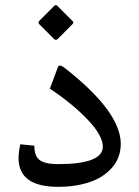

<svg xmlns="http://www.w3.org/2000/svg" viewBox="-20 -723 538 743"><path d="M201.7 -700.7 262.2 -640.1Q266.6 -635.7 260.7 -629.9L203.1 -571.8Q195.8 -565.4 189 -572.3L132.3 -628.9Q126 -635.3 132.3 -642.6L190.4 -700.7Q196.3 -706.1 201.7 -700.7ZM112.8 -159.2Q112.8 -152.3 113.8 -142.6Q117.7 -111.8 139.2 -99.9Q160.6 -87.9 204.1 -87.9Q377.9 -87.9 377.9 -155.3Q377.9 -198.7 318.8 -260.5Q259.8 -322.3 172.9 -379.9L204.1 -463.4Q209.5 -476.6 230 -460.4Q447.3 -290.5 447.3 -166.5Q447.3 -112.8 413.8 -74.5Q380.4 -36.1 326.4 -18.1Q272.5 0 204.6 0Q51.8 0 51.8 -111.3Q51.8 -134.3 58.6 -164.6Z"/></svg>

Font: Sahel FD-WOL
Style: FD-WOL
Weight: 400
Foundry: Saber Rastikerdar (saber.rastikerdar@gmail.com)
Version: Version 2.0.2